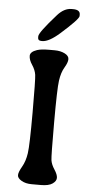

<svg xmlns="http://www.w3.org/2000/svg" viewBox="-59 -931 453 949"><g transform="rotate(5 167.0 -456.0)"><path d="M126.5 -725.6H121.6Q104.5 -725.6 104.5 -740.2V-747.6Q104.5 -766.1 187.5 -859.4Q220.2 -896 256.8 -896H264.2Q299.3 -896 299.3 -872.1V-864.7Q299.3 -849.6 213.4 -773.4Q159.7 -725.6 126.5 -725.6ZM181.6 -16.1H135.3Q105.5 -16.1 85 -28.1Q64.5 -40 64.5 -54.9Q64.5 -69.8 81.1 -98.4Q97.7 -127 103.5 -167.2Q109.4 -207.5 109.4 -369.9Q109.4 -532.2 106 -556.2Q102.5 -580.1 86.7 -603.8Q70.8 -627.4 70.8 -647.5Q70.8 -667.5 104 -678.7Q124 -685.5 164.1 -685.5H191.4Q220.2 -685.5 241.5 -674.8Q262.7 -664.1 262.7 -647.5Q262.7 -630.9 247.1 -605Q231.4 -579.1 225.6 -537.8Q219.7 -496.6 219.7 -329.8Q219.7 -163.1 222.9 -142.3Q226.1 -121.6 241.7 -97.9Q257.3 -74.2 257.3 -58.1Q257.3 -42 238.8 -29.1Q220.2 -16.1 181.6 -16.1Z"/></g></svg>

Font: Averia Gruesa Libre
Style: Regular
Weight: 500
Italic angle: -1.70001°
Version: Version 1.001